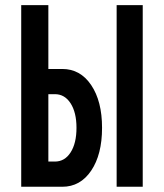

<svg xmlns="http://www.w3.org/2000/svg" viewBox="-20 -713 626 733"><path d="M61 0V-693.4H164.6V-449.7H217.8Q286.6 -449.7 328.1 -388.2Q369.6 -326.7 369.6 -225.1Q369.6 -123 328.1 -61.5Q286.6 0 217.8 0ZM425.3 0V-693.4H524.9V0ZM189.5 -353.5H164.6V-96.2H189.5Q227.1 -96.2 249.5 -131.1Q272 -166 272 -225.1Q272 -283.7 249.5 -318.6Q227.1 -353.5 189.5 -353.5Z"/></svg>

Font: Caskaydia Cove Medium
Style: Regular
Weight: 500
Monospace: yes
Designer: Aaron Bell
Foundry: Saja Typeworks
Version: Version 4.300; ttfautohint (v1.8.3)